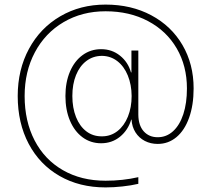

<svg xmlns="http://www.w3.org/2000/svg" viewBox="-20 -774 927 841"><path d="M266.6 -353.5Q266.6 -413.6 286.4 -460.2Q306.2 -506.8 341.8 -532.7Q377.4 -558.6 422.9 -558.6Q470.2 -558.6 505.6 -530.3Q541 -502 553.7 -457H555.7V-552.7H585.9V-271.5Q586.4 -224.6 609.6 -198.7Q632.8 -172.9 670.9 -172.9Q709 -172.9 738 -199.2Q767.1 -225.6 783 -273.9Q798.8 -322.3 798.8 -386.7Q798.8 -484.9 754.2 -561.8Q709.5 -638.7 628.4 -681.6Q547.4 -724.6 442.4 -724.6Q339.4 -724.6 258.5 -677Q177.7 -629.4 132.8 -544.9Q87.9 -460.4 87.9 -353.5Q87.9 -243.2 131.6 -158.9Q175.3 -74.7 255.6 -28.6Q335.9 17.6 442.4 17.6Q517.6 17.6 585.9 2V31.2Q554.2 38.6 516.1 42.7Q478 46.9 442.4 46.9Q328.1 46.9 241 -3.2Q153.8 -53.2 105.7 -144Q57.6 -234.9 57.6 -353.5Q57.6 -468.8 106.9 -560.1Q156.2 -651.4 243.9 -702.6Q331.5 -753.9 442.4 -753.9Q555.2 -753.9 642.8 -707Q730.5 -660.2 779.3 -576.7Q828.1 -493.2 828.1 -386.7Q828.1 -313.5 808.3 -258.3Q788.6 -203.1 752.9 -173.3Q717.3 -143.6 670.9 -143.6Q639.6 -143.6 614.3 -156.7Q588.9 -169.9 573.5 -194.1Q558.1 -218.3 556.2 -250H554.7Q541 -204.1 505.9 -175.3Q470.7 -146.5 422.9 -146.5Q377 -146.5 341.6 -172.6Q306.2 -198.7 286.4 -245.6Q266.6 -292.5 266.6 -353.5ZM556.6 -353.5Q556.2 -403.3 539.8 -443.4Q523.4 -483.4 494.1 -506.1Q464.8 -528.8 426.8 -529.3Q388.2 -529.3 358.6 -507.1Q329.1 -484.9 313 -445.1Q296.9 -405.3 296.9 -353.5Q296.9 -301.8 313 -261.2Q329.1 -220.7 358.4 -198.5Q387.7 -176.3 426.8 -176.8Q464.8 -176.8 494.4 -199.7Q523.9 -222.7 540.3 -263.2Q556.6 -303.7 556.6 -353.5Z"/></svg>

Font: Pretendard GOV Thin
Style: Regular
Weight: 100
Designer: Base glyphs from Inter by Rasmus Andersson; Hangeul glyphs from Noto Sans CJK(Source Han Sans) by Jang Soo-young and Kan
Foundry: Kil Hyung-jin
Version: Version 1.309